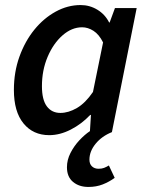

<svg xmlns="http://www.w3.org/2000/svg" viewBox="-20 -523 584 760"><path d="M330 217Q293 217 269 197Q245 177 245 139Q245 110 259 82.5Q273 55 294 32.5Q315 10 336 -4L340 -68H337Q303 -32 260 -10Q217 12 175 12Q111 12 73 -34.5Q35 -81 35 -167Q35 -238 57 -299Q79 -360 116 -405.5Q153 -451 200.5 -477Q248 -503 299 -503Q335 -503 365.5 -484.5Q396 -466 412 -434H414L435 -491H521L423 0Q383 16 358.5 46Q334 76 334 109Q334 126 344 135.5Q354 145 370 145Q383 145 392 141.5Q401 138 411 132L434 181Q412 197 386.5 207Q361 217 330 217ZM219 -76Q251 -76 284.5 -95.5Q318 -115 348 -159L388 -355Q372 -387 350 -401Q328 -415 305 -415Q264 -415 227.5 -383Q191 -351 168.5 -298Q146 -245 146 -182Q146 -128 165.5 -102Q185 -76 219 -76Z"/></svg>

Font: Source Sans 3 Semibold
Style: Italic
Weight: 600
Italic angle: -11°
Designer: Paul D. Hunt
Foundry: Adobe
Version: Version 3.052;hotconv 1.1.0;makeotfexe 2.6.0